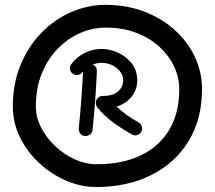

<svg xmlns="http://www.w3.org/2000/svg" viewBox="-20 -730 867 774"><path d="M272.9 -433.1Q263.7 -439.9 262.2 -451.2Q260.7 -462.4 267.6 -471.7Q289.1 -500.5 321.5 -516.6Q354 -532.7 388.7 -532.7Q422.9 -532.7 456.1 -517.6Q489.3 -502.4 511.2 -474.1Q533.2 -445.8 533.2 -406.2Q533.2 -368.2 510.3 -339.8Q487.3 -311.5 450.2 -300.3Q469.7 -281.2 492.4 -265.4Q515.1 -249.5 538.6 -236.8Q548.3 -231 551.8 -219.7Q555.2 -208.5 549.3 -198.7Q543.9 -189 532.7 -185.5Q521.5 -182.1 511.7 -188Q474.6 -208.5 437.5 -235.6Q400.4 -262.7 372.1 -297.4Q367.2 -304.2 366.2 -313Q365.2 -325.2 373.5 -334.2Q381.8 -343.3 394 -343.3Q436.5 -343.3 456.5 -361.8Q476.6 -380.4 476.6 -406.2Q476.6 -434.1 450.7 -455.3Q424.8 -476.6 388.7 -476.6Q371.1 -476.6 354 -469.7Q371.1 -462.4 370.6 -443.4Q368.2 -384.3 363.5 -323.5Q358.9 -262.7 353 -206.1Q352.1 -194.8 342.5 -187.7Q333 -180.7 321.8 -181.6Q310.5 -182.6 303.5 -191.9Q296.4 -201.2 297.4 -212.4Q303.2 -267.1 307.6 -325.9Q312 -384.8 314.9 -441.9Q313.5 -440.4 312 -438.5Q305.2 -429.2 293.7 -427.7Q282.2 -426.3 272.9 -433.1ZM31.7 -300.8Q31.7 -393.1 63 -468.5Q94.2 -543.9 147.2 -598.1Q200.2 -652.3 267.1 -681.4Q334 -710.4 405.8 -710.4Q490.2 -710.4 561.3 -683.3Q632.3 -656.2 684.6 -608.9Q736.8 -561.5 765.6 -500.5Q794.4 -439.5 794.4 -371.1Q794.4 -249 739.7 -160.4Q685.1 -71.8 588.9 -23.9Q492.7 23.9 367.2 23.9Q306.2 23.9 246.6 -1.7Q187 -27.3 138.4 -72.3Q89.8 -117.2 60.8 -176Q31.7 -234.9 31.7 -300.8ZM124.5 -300.8Q124.5 -256.8 146 -215.3Q167.5 -173.8 203.1 -140.4Q238.8 -106.9 281.7 -87.4Q324.7 -67.9 367.2 -67.9Q525.9 -67.9 614.3 -148.2Q702.6 -228.5 702.6 -371.1Q702.6 -417.5 682.1 -461.4Q661.6 -505.4 623 -541Q584.5 -576.7 529.5 -597.7Q474.6 -618.7 405.8 -618.7Q354 -618.7 304 -597.2Q253.9 -575.7 213.4 -534.4Q172.9 -493.2 148.7 -434.3Q124.5 -375.5 124.5 -300.8Z"/></svg>

Font: Mikhak-FD Medium
Style: Regular
Weight: 500
Designer: Amin Abedi
Version: Version 3.2